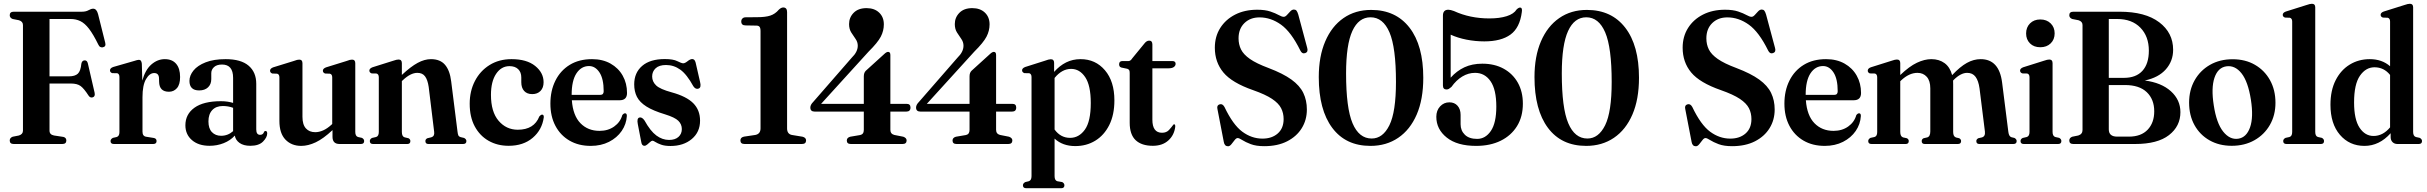

<svg xmlns="http://www.w3.org/2000/svg" viewBox="-20 -762 12843 1016"><path d="M413.5 -700Q434.5 -700 448.5 -708Q462.5 -716 473 -716Q491.5 -716 499 -687L537 -535Q542 -515 523.5 -511.5Q517 -510.5 510.8 -513.5Q504.5 -516.5 500 -526.5Q473.5 -580.5 451 -609.8Q428.5 -639 405.2 -650.2Q382 -661.5 354 -661.5H242V-358H344.5Q377 -358 392 -372.2Q407 -386.5 410.5 -425Q414 -442 427.5 -442.5Q441 -443.5 445 -426L480.5 -272Q485 -251.5 471 -247Q457 -242.5 448 -257Q424.5 -293.5 406.5 -306.8Q388.5 -320 355.5 -320H242V-70.5Q242 -49.5 266 -45L315.5 -37.5Q331 -33.5 331 -18.5Q331 0 309.5 0H53Q31.5 0 31.5 -18.5Q31.5 -32.5 47 -38.5L80 -45Q101.5 -51.5 101.5 -70.5V-629.5Q101.5 -648.5 80 -655L47 -661.5Q31.5 -667.5 31.5 -681.5Q31.5 -700 53 -700Z M730.5 -424.5 733 -335.5Q748.5 -392.5 781 -420.8Q813.5 -449 852 -449Q891 -449 912 -424.5Q933 -400 933 -354.5Q933 -314.5 916.2 -295.5Q899.5 -276.5 874 -276.5Q823 -276.5 822 -329L821.5 -345.5Q821.5 -375.5 796 -375.5Q771.5 -375.5 752.8 -343.5Q734 -311.5 734 -247.5V-65.5Q734 -41.5 753 -38.5L793.5 -32Q808.5 -29.5 808.5 -15.5Q808.5 0 790.5 0H582.5Q565 0 565 -15.5Q565 -26 577.5 -32.5L597.5 -37Q612 -41.5 612 -63V-354Q612 -371 600.5 -374.5L573.5 -375Q562 -379.5 562 -389.5Q562 -401.5 579 -407.5L688.5 -439Q707.5 -445.5 715.5 -445.5Q728.5 -445.5 730.5 -424.5Z M961 -99Q961 -157.5 1009 -192Q1057 -226.5 1149.5 -226.5Q1168.5 -226.5 1184.2 -224Q1200 -221.5 1213.5 -217.5V-350Q1213.5 -420.5 1155 -420.5Q1127 -420.5 1112.5 -407Q1098 -393.5 1098 -375V-343.5Q1098 -316 1080.8 -299.8Q1063.5 -283.5 1034 -283.5Q982.5 -283.5 982.5 -334Q982.5 -362.5 1004 -389Q1025.5 -415.5 1068.2 -432.2Q1111 -449 1174 -449Q1255 -449 1295.5 -414.5Q1336 -380 1336 -318.5V-77Q1336 -48.5 1356.5 -48.5Q1372.5 -48.5 1377.5 -64.5Q1380 -69 1384.5 -69Q1394 -69 1394 -56Q1394 -35.5 1372 -13Q1350 9.5 1304.5 9.5Q1269 9.5 1247.8 -5.5Q1226.5 -20.5 1222.5 -44.5Q1199 -18.5 1163.8 -4.5Q1128.5 9.5 1089 9.5Q1030.5 9.5 995.8 -20.5Q961 -50.5 961 -99ZM1083 -119.5Q1083 -82 1101.5 -62.8Q1120 -43.5 1150 -43.5Q1186 -43.5 1213.5 -68V-191.5Q1188 -201 1159.5 -201Q1123.5 -201 1103.2 -179.5Q1083 -158 1083 -119.5Z M1458.5 -122V-352.5Q1458.5 -369 1446.5 -372L1420.5 -373Q1409 -377.5 1409 -388Q1409 -399 1425 -405.5L1533.5 -439Q1545.5 -443.5 1551.8 -445Q1558 -446.5 1563.5 -446.5Q1580.5 -446.5 1580.5 -427.5V-144Q1580.5 -102.5 1598.8 -82.5Q1617 -62.5 1648 -62.5Q1668.5 -62.5 1690 -72Q1711.5 -81.5 1734 -102L1738 -106V-352.5Q1738 -369 1726 -372L1700 -373Q1688.5 -377.5 1688.5 -388Q1688.5 -399 1705 -405.5L1813 -439Q1824.5 -443.5 1831 -445Q1837.5 -446.5 1843 -446.5Q1860 -446.5 1860 -427.5V-64Q1860 -41.5 1874.5 -37L1895 -32.5Q1907 -26.5 1907 -15.5Q1907 0 1889.5 0H1777Q1739.5 0 1739.5 -38V-73.5Q1691 -28 1650.8 -9Q1610.5 10 1574 10Q1522.5 10 1490.5 -23.2Q1458.5 -56.5 1458.5 -122Z M2106.5 -428V-365.5Q2153.5 -409.5 2190 -429.2Q2226.5 -449 2260.5 -449Q2309.5 -449 2335 -419Q2360.5 -389 2367.5 -331.5L2401 -65.5Q2402.5 -52 2405.5 -45.5Q2408.5 -39 2417 -36.5L2436 -32Q2448 -25.5 2448 -15.5Q2448 0 2430.5 0H2247Q2231 0 2231 -15.5Q2231 -25.5 2241.5 -30.5L2262.5 -35.5Q2280.5 -41 2277.5 -64L2248.5 -302Q2243 -339.5 2229.2 -358Q2215.5 -376.5 2188.5 -376.5Q2152.5 -376.5 2111.5 -337.5L2106.5 -333V-64Q2106.5 -40 2120.5 -35.5L2141.5 -30.5Q2151.5 -25.5 2151.5 -15.5Q2151.5 0 2135.5 0H1954Q1937 0 1937 -15.5Q1937 -26 1948.5 -32L1970 -37Q1984.5 -41 1984.5 -64V-353Q1984.5 -369.5 1972.5 -373L1946.5 -373.5Q1934.5 -378 1934.5 -388.5Q1934.5 -399.5 1951 -406L2059 -440Q2071 -444 2077.2 -445.5Q2083.5 -447 2089 -447Q2106.5 -447 2106.5 -428Z M2856.5 -327Q2856.5 -297.5 2840.2 -280.8Q2824 -264 2796.5 -264Q2768.5 -264 2753.5 -280.8Q2738.5 -297.5 2738.5 -327V-352Q2738.5 -380 2722 -396Q2705.5 -412 2676 -412Q2632.5 -412 2605.2 -371.2Q2578 -330.5 2578 -260Q2578 -170 2618.5 -122.8Q2659 -75.5 2720 -75.5Q2806.5 -75.5 2834 -146Q2842 -155.5 2849 -155.5Q2858.5 -155 2857.5 -141Q2848.5 -75 2799 -32.8Q2749.5 9.5 2671.5 9.5Q2612 9.5 2565.5 -17Q2519 -43.5 2492.2 -93.2Q2465.5 -143 2465.5 -213Q2465.5 -280 2493 -333.2Q2520.5 -386.5 2570.5 -417.8Q2620.5 -449 2687 -449Q2767.5 -449 2812 -413Q2856.5 -377 2856.5 -327Z M3298 -270Q3298 -231.5 3259 -231.5H3006Q3012 -150.5 3051.5 -110Q3091 -69.5 3152.5 -69.5Q3197.5 -69.5 3230 -92.5Q3262.5 -115.5 3273 -153Q3280.5 -162.5 3287.5 -162.5Q3297.5 -162.5 3297 -148Q3294.5 -105 3269.8 -69Q3245 -33 3202.8 -11.5Q3160.5 10 3106 10Q3041.5 10 2993.5 -18Q2945.5 -46 2919 -96.2Q2892.5 -146.5 2892.5 -213.5Q2892.5 -282 2919 -335.2Q2945.5 -388.5 2994.8 -418.8Q3044 -449 3113 -449Q3169 -449 3210.8 -425.5Q3252.5 -402 3275.2 -361.5Q3298 -321 3298 -270ZM3097 -412.5Q3056 -412.5 3030.5 -374Q3005 -335.5 3005 -260H3156.5Q3174.5 -260 3174.5 -279Q3174.5 -345 3152.2 -378.8Q3130 -412.5 3097 -412.5Z M3520.5 -21.5Q3552.5 -21.5 3570.2 -37.5Q3588 -53.5 3588 -79Q3588 -104.5 3569.5 -122.8Q3551 -141 3499 -157Q3436 -176 3400.5 -198.5Q3365 -221 3350.5 -249.5Q3336 -278 3336 -315.5Q3336 -377 3378 -413.2Q3420 -449.5 3498 -449.5Q3542.5 -449.5 3564.5 -438.2Q3586.5 -427 3595.5 -427Q3604.5 -427 3618.5 -438.2Q3632.5 -449.5 3643 -449.5Q3648.5 -449.5 3653.2 -445.8Q3658 -442 3661 -431L3684.5 -328.5Q3692 -299.5 3677.5 -293.5Q3661.5 -287 3649 -305.5Q3614.5 -368.5 3580.2 -393.2Q3546 -418 3504.5 -418Q3468 -418 3449.5 -400.8Q3431 -383.5 3431 -357.5Q3431 -330 3452 -310Q3473 -290 3534 -273.5Q3612.5 -252 3648.5 -215.8Q3684.5 -179.5 3684.5 -123.5Q3684.5 -63 3640.5 -26.2Q3596.5 10.5 3528 10.5Q3498 10.5 3478.5 3.5Q3459 -3.5 3448.2 -10.5Q3437.5 -17.5 3433 -17.5Q3428 -17.5 3420.5 -10.8Q3413 -4 3405 2.8Q3397 9.5 3390 9.5Q3376.5 9.5 3373.5 -9.5L3355 -105.5Q3349 -135.5 3363 -140Q3377 -144 3390.5 -124.5Q3421.5 -68.5 3453.2 -45Q3485 -21.5 3520.5 -21.5Z M3925 -627.5Q3902.5 -627.5 3902.5 -648.5Q3902.5 -658 3908.8 -664.2Q3915 -670.5 3926 -670.5L3986 -671Q4030.5 -671 4056.2 -679.5Q4082 -688 4101 -710.5Q4113.5 -722.5 4124.5 -722.5Q4145 -722.5 4145 -698V-82.5Q4145 -53.5 4169.5 -48L4227 -38.5Q4245.5 -33.5 4245.5 -19Q4245.5 0 4223.5 0H3920Q3898 0 3898 -19Q3898 -35 3917 -39L3977.5 -48Q4004.5 -53.5 4004.5 -83V-597Q4004.5 -614 3999.2 -620.2Q3994 -626.5 3983 -626.5Z M4551 -358Q4551 -377 4561.5 -387.5L4658.5 -475.5Q4671 -487.5 4679.5 -487.5Q4691.5 -487.5 4691.5 -471V-212.5H4777.5Q4798 -212.5 4798 -193Q4798 -171.5 4776 -171.5H4691.5V-75Q4691.5 -53.5 4712 -48L4760 -38.5Q4777.5 -32 4777.5 -19Q4777.5 0 4756 0H4482.5Q4461 0 4461 -18.5Q4461 -33.5 4479 -38.5L4532 -47.5Q4551 -51.5 4551 -74.5V-171.5H4291Q4268 -171.5 4268 -193Q4268 -207.5 4283.5 -223L4487 -456.5Q4519 -487.5 4519 -520Q4519 -539.5 4507.5 -555.8Q4496 -572 4484.5 -590.2Q4473 -608.5 4473 -634.5Q4473 -669.5 4497.2 -694.2Q4521.5 -719 4565.5 -719Q4607.5 -719 4632.2 -695.2Q4657 -671.5 4657 -633Q4657 -599 4640.8 -567.8Q4624.5 -536.5 4576 -488.5L4325 -212.5H4551Z M5110.5 -358Q5110.5 -377 5121 -387.5L5218 -475.5Q5230.5 -487.5 5239 -487.5Q5251 -487.5 5251 -471V-212.5H5337Q5357.5 -212.5 5357.5 -193Q5357.5 -171.5 5335.5 -171.5H5251V-75Q5251 -53.5 5271.5 -48L5319.5 -38.5Q5337 -32 5337 -19Q5337 0 5315.5 0H5042Q5020.5 0 5020.5 -18.5Q5020.5 -33.5 5038.5 -38.5L5091.5 -47.5Q5110.5 -51.5 5110.5 -74.5V-171.5H4850.5Q4827.5 -171.5 4827.5 -193Q4827.5 -207.5 4843 -223L5046.5 -456.5Q5078.5 -487.5 5078.5 -520Q5078.5 -539.5 5067 -555.8Q5055.5 -572 5044 -590.2Q5032.5 -608.5 5032.5 -634.5Q5032.5 -669.5 5056.8 -694.2Q5081 -719 5125 -719Q5167 -719 5191.8 -695.2Q5216.5 -671.5 5216.5 -633Q5216.5 -599 5200.2 -567.8Q5184 -536.5 5135.5 -488.5L4884.5 -212.5H5110.5Z M5558 -429.5V-381.5Q5587 -414.5 5621.8 -431.8Q5656.5 -449 5698 -449Q5777 -449 5827 -390.2Q5877 -331.5 5877 -231Q5877 -154.5 5849.8 -100.2Q5822.5 -46 5775.8 -17.5Q5729 11 5670 11Q5603 11 5560.5 -28.5V170Q5560.5 193 5575 197L5601 201.5Q5612.5 208 5612.5 218.5Q5612.5 234 5595.5 234H5410.5Q5393 234 5393 218.5Q5393 208 5405.5 201.5L5424 197Q5438.5 192.5 5438.5 170V-354.5Q5438.5 -371 5426.5 -374.5L5400.5 -375Q5388.5 -379.5 5388.5 -390Q5388.5 -401 5405 -407.5L5509 -440.5Q5530 -448.5 5540.5 -448.5Q5558 -448.5 5558 -429.5ZM5648 -397.5Q5599.5 -397.5 5560.5 -349.5V-76.5Q5592.5 -32.5 5642.5 -32.5Q5689.5 -32.5 5720.8 -76Q5752 -119.5 5752 -217Q5752 -310 5722.5 -353.8Q5693 -397.5 5648 -397.5Z M5945.5 -398 5914 -404.5Q5906.5 -407 5904.2 -411.5Q5902 -416 5902 -422Q5902 -439 5920 -439H5952.5Q5962.5 -439 5972 -454L6033.5 -529Q6046.5 -547 6061 -547Q6078 -547 6078 -526.5V-439H6183Q6201 -439 6201 -424.5Q6201 -414.5 6191.8 -407.5Q6182.5 -400.5 6163.5 -400.5H6078V-128.5Q6078 -59.5 6129 -59.5Q6152.5 -59.5 6166 -74.2Q6179.5 -89 6190 -103.5Q6200 -107.5 6199 -91Q6193.5 -46.5 6162.2 -18.5Q6131 9.5 6080.5 9.5Q6021 9.5 5989.5 -20.2Q5958 -50 5958 -112.5V-375.5Q5958 -385 5955.8 -390Q5953.5 -395 5945.5 -398Z M6670 11.5Q6627 11.5 6598.8 0.8Q6570.5 -10 6553.8 -20.8Q6537 -31.5 6529.5 -31.5Q6521.5 -31.5 6513.2 -20.5Q6505 -9.5 6496.2 1.2Q6487.5 12 6478.5 12Q6460 12 6456 -10.5L6422 -186.5Q6418 -205.5 6434.5 -210Q6449 -214.5 6459.5 -196Q6504.5 -101.5 6554 -65Q6603.5 -28.5 6660.5 -28.5Q6710.5 -28.5 6741.5 -55.8Q6772.5 -83 6772.5 -132Q6772.5 -163.5 6759.2 -189.5Q6746 -215.5 6711.2 -238.8Q6676.5 -262 6611 -285Q6499 -324 6453.8 -378.5Q6408.5 -433 6408.5 -509.5Q6408.5 -568.5 6437 -613.8Q6465.5 -659 6516 -684.8Q6566.5 -710.5 6633 -710.5Q6674.5 -710.5 6702 -701.2Q6729.5 -692 6746.2 -682.5Q6763 -673 6773 -673Q6781.5 -673 6790.2 -682.8Q6799 -692.5 6808 -702Q6817 -711.5 6827 -711.5Q6835.5 -711.5 6840.5 -705.8Q6845.5 -700 6850 -685L6897.5 -508Q6903.5 -487 6887 -481Q6870 -475.5 6861 -494.5Q6812.5 -593 6758.8 -631.5Q6705 -670 6645 -670Q6596 -670 6565 -639.8Q6534 -609.5 6534 -559Q6534 -527 6547 -500.5Q6560 -474 6594.2 -450Q6628.5 -426 6693 -402Q6769.5 -373 6813.8 -341Q6858 -309 6876.8 -270Q6895.5 -231 6895.5 -182.5Q6895.5 -127.5 6868.5 -83.8Q6841.5 -40 6791 -14.2Q6740.5 11.5 6670 11.5Z M7236 -709.5Q7366 -709.5 7438.8 -615.5Q7511.5 -521.5 7511.5 -350.5Q7511.5 -236.5 7476.8 -156Q7442 -75.5 7379 -32.8Q7316 10 7232 10Q7101 10 7029.8 -85.5Q6958.5 -181 6958.5 -354Q6958.5 -463.5 6992.8 -543.2Q7027 -623 7089.2 -666.2Q7151.5 -709.5 7236 -709.5ZM7367 -328.5Q7367 -510.5 7332.8 -590.5Q7298.5 -670.5 7232.5 -670.5Q7169.5 -670.5 7136.2 -598Q7103 -525.5 7103 -373.5Q7103 -190.5 7137.2 -109.8Q7171.5 -29 7238.5 -29Q7297.5 -29 7332.2 -99.2Q7367 -169.5 7367 -328.5Z M7580.5 -144Q7580.5 -177.5 7600.5 -199Q7620.5 -220.5 7649.5 -220.5Q7677 -220.5 7693 -202.2Q7709 -184 7709 -154V-104.5Q7709 -71 7731.5 -49Q7754 -27 7796.5 -27Q7840.5 -27 7869.2 -69.2Q7898 -111.5 7898 -198Q7898 -288 7867.5 -332.2Q7837 -376.5 7785.5 -376.5Q7750 -376.5 7718 -357.2Q7686 -338 7660.5 -302Q7652.5 -295 7647 -291.8Q7641.5 -288.5 7634.5 -288.5Q7615.5 -288.5 7615.5 -310V-679Q7615.5 -710.5 7644 -710.5Q7655.5 -710.5 7674 -703.5Q7758.5 -664.5 7861.5 -664.5Q7915.5 -664.5 7953.2 -676.5Q7991 -688.5 8005.5 -712Q8017 -723 8025 -722Q8036.5 -721 8033 -698.5Q8022.5 -615 7973 -579Q7923.5 -543 7834.5 -543Q7787 -543 7740.2 -552.2Q7693.5 -561.5 7656.5 -578.5V-351Q7688 -386.5 7729 -405.8Q7770 -425 7824 -425Q7888.5 -425 7936.8 -398.5Q7985 -372 8011.8 -324.5Q8038.5 -277 8038.5 -213.5Q8038.5 -144.5 8007.5 -94.5Q7976.5 -44.5 7921 -17.2Q7865.5 10 7791 10Q7691 10 7635.8 -34Q7580.5 -78 7580.5 -144Z M8377.5 -709.5Q8507.5 -709.5 8580.2 -615.5Q8653 -521.5 8653 -350.5Q8653 -236.5 8618.2 -156Q8583.5 -75.5 8520.5 -32.8Q8457.5 10 8373.5 10Q8242.5 10 8171.2 -85.5Q8100 -181 8100 -354Q8100 -463.5 8134.2 -543.2Q8168.5 -623 8230.8 -666.2Q8293 -709.5 8377.5 -709.5ZM8508.5 -328.5Q8508.5 -510.5 8474.2 -590.5Q8440 -670.5 8374 -670.5Q8311 -670.5 8277.8 -598Q8244.5 -525.5 8244.5 -373.5Q8244.5 -190.5 8278.8 -109.8Q8313 -29 8380 -29Q8439 -29 8473.8 -99.2Q8508.5 -169.5 8508.5 -328.5Z M9145.5 11.5Q9102.5 11.5 9074.2 0.8Q9046 -10 9029.2 -20.8Q9012.5 -31.5 9005 -31.5Q8997 -31.5 8988.8 -20.5Q8980.5 -9.5 8971.8 1.2Q8963 12 8954 12Q8935.5 12 8931.5 -10.5L8897.5 -186.5Q8893.5 -205.5 8910 -210Q8924.5 -214.5 8935 -196Q8980 -101.5 9029.5 -65Q9079 -28.5 9136 -28.5Q9186 -28.5 9217 -55.8Q9248 -83 9248 -132Q9248 -163.5 9234.8 -189.5Q9221.5 -215.5 9186.8 -238.8Q9152 -262 9086.5 -285Q8974.5 -324 8929.2 -378.5Q8884 -433 8884 -509.5Q8884 -568.5 8912.5 -613.8Q8941 -659 8991.5 -684.8Q9042 -710.5 9108.5 -710.5Q9150 -710.5 9177.5 -701.2Q9205 -692 9221.8 -682.5Q9238.5 -673 9248.5 -673Q9257 -673 9265.8 -682.8Q9274.5 -692.5 9283.5 -702Q9292.5 -711.5 9302.5 -711.5Q9311 -711.5 9316 -705.8Q9321 -700 9325.5 -685L9373 -508Q9379 -487 9362.5 -481Q9345.5 -475.5 9336.5 -494.5Q9288 -593 9234.2 -631.5Q9180.5 -670 9120.5 -670Q9071.5 -670 9040.5 -639.8Q9009.5 -609.5 9009.5 -559Q9009.5 -527 9022.5 -500.5Q9035.5 -474 9069.8 -450Q9104 -426 9168.5 -402Q9245 -373 9289.2 -341Q9333.5 -309 9352.2 -270Q9371 -231 9371 -182.5Q9371 -127.5 9344 -83.8Q9317 -40 9266.5 -14.2Q9216 11.5 9145.5 11.5Z M9828 -270Q9828 -231.5 9789 -231.5H9536Q9542 -150.5 9581.5 -110Q9621 -69.5 9682.5 -69.5Q9727.5 -69.5 9760 -92.5Q9792.5 -115.5 9803 -153Q9810.5 -162.5 9817.5 -162.5Q9827.5 -162.5 9827 -148Q9824.5 -105 9799.8 -69Q9775 -33 9732.8 -11.5Q9690.5 10 9636 10Q9571.5 10 9523.5 -18Q9475.5 -46 9449 -96.2Q9422.5 -146.5 9422.5 -213.5Q9422.5 -282 9449 -335.2Q9475.5 -388.5 9524.8 -418.8Q9574 -449 9643 -449Q9699 -449 9740.8 -425.5Q9782.5 -402 9805.2 -361.5Q9828 -321 9828 -270ZM9627 -412.5Q9586 -412.5 9560.5 -374Q9535 -335.5 9535 -260H9686.5Q9704.5 -260 9704.5 -279Q9704.5 -345 9682.2 -378.8Q9660 -412.5 9627 -412.5Z M10035.5 -428V-365Q10083.5 -411 10123.8 -430Q10164 -449 10200 -449Q10241.5 -449 10270.2 -427.8Q10299 -406.5 10310 -364.5Q10352.5 -409.5 10388.2 -429.2Q10424 -449 10461 -449Q10559 -449 10574.5 -325L10607.5 -64Q10610.5 -40 10623.5 -36L10640 -32Q10651.5 -25.5 10651.5 -15.5Q10651.5 0 10634 0H10454Q10438 0 10438 -15.5Q10438 -25 10448.5 -30.5L10468 -35Q10486.5 -40.5 10483.5 -66L10455 -294.5Q10449.5 -334.5 10434 -355.5Q10418.5 -376.5 10389.5 -376.5Q10356 -376.5 10318.5 -339.5L10315 -335.5Q10315.5 -326.5 10315.5 -316.5V-63.5Q10315.5 -39.5 10330.5 -34.5L10347.5 -30.5Q10357.5 -25 10357.5 -15.5Q10357.5 0 10340.5 0H10165Q10149 0 10149 -15.5Q10149 -25.5 10159 -30.5L10178.5 -35Q10194.5 -40 10194.5 -66.5V-294.5Q10194.5 -334.5 10175.8 -355.5Q10157 -376.5 10126.5 -376.5Q10082.5 -376.5 10040 -336.5L10035.5 -332V-64Q10035.5 -40 10050 -35L10070.5 -30.5Q10080.5 -25.5 10080.5 -15.5Q10080.5 0 10064 0H9883.5Q9866 0 9866 -15.5Q9866 -26 9878 -32.5L9899 -37Q9913.5 -41 9913.5 -63V-352.5Q9913.5 -369.5 9901.5 -373L9874.5 -373.5Q9863.5 -378 9863.5 -388Q9863.5 -400 9880 -406L9988 -440Q9999.5 -444 10006 -445.5Q10012.5 -447 10018 -447Q10035.5 -447 10035.5 -428Z M10776.5 -512Q10742.5 -512 10722 -532.5Q10701.5 -553 10701.5 -585Q10701.5 -617.5 10722.2 -638.2Q10743 -659 10776.5 -659Q10810.5 -659 10831.5 -638.2Q10852.5 -617.5 10852.5 -585.5Q10852.5 -553 10831.5 -532.5Q10810.5 -512 10776.5 -512ZM10841.5 -428V-64Q10841.5 -41.5 10856 -37L10876.5 -32.5Q10888 -26.5 10888 -15.5Q10888 0 10871 0H10689Q10672 0 10672 -15.5Q10672 -26.5 10683.5 -32L10705 -37Q10719.5 -41.5 10719.5 -64V-353Q10719.5 -369.5 10707.5 -373L10681.5 -373.5Q10669.5 -378 10669.5 -388.5Q10669.5 -399.5 10686 -406L10794 -440Q10806 -444 10812.2 -445.5Q10818.5 -447 10824 -447Q10841.5 -447 10841.5 -428Z M11518 -168.5Q11518 -94 11457.5 -47Q11397 0 11278 0H10951.5Q10930 0 10930 -18.5Q10930 -32.5 10945.5 -38.5L10977.5 -45Q11000 -52 11000 -74V-629.5Q11000 -648.5 10978.5 -655L10945.5 -661.5Q10930 -667.5 10930 -681.5Q10930 -700 10951.5 -700H11196.5Q11332 -700 11405.8 -644.2Q11479.5 -588.5 11479.5 -498.5Q11479.5 -439 11441 -395.2Q11402.5 -351.5 11329.5 -336Q11417.5 -324.5 11467.8 -279Q11518 -233.5 11518 -168.5ZM11183.5 -661.5H11139V-350H11219Q11283 -350 11317 -387.2Q11351 -424.5 11351 -494Q11351 -569.5 11306.2 -615.5Q11261.5 -661.5 11183.5 -661.5ZM11224.5 -312H11139V-77.5Q11139 -39 11183.5 -39H11245.5Q11310 -39 11344.8 -75.8Q11379.5 -112.5 11379.5 -173Q11379.5 -236.5 11340 -274.2Q11300.5 -312 11224.5 -312Z M11794.5 -448.5Q11861.5 -448.5 11912.2 -419.2Q11963 -390 11992 -338Q12021 -286 12021 -218Q12021 -152.5 11991.5 -101Q11962 -49.5 11909.8 -20Q11857.5 9.5 11789.5 9.5Q11723 9.5 11672 -19.5Q11621 -48.5 11592.5 -100Q11564 -151.5 11564 -219Q11564 -285 11593.2 -337Q11622.5 -389 11674.5 -418.8Q11726.5 -448.5 11794.5 -448.5ZM11824 -28Q11867.5 -34.5 11886.5 -88Q11905.5 -141.5 11891 -234.5Q11876 -330 11841.5 -373.8Q11807 -417.5 11761 -411Q11716.5 -404.5 11698.2 -350.5Q11680 -296.5 11694.5 -204.5Q11709 -110 11744.2 -65.8Q11779.5 -21.5 11824 -28Z M12231.5 -723.5V-64Q12231.5 -41 12246 -37L12266.5 -32.5Q12278 -26.5 12278 -15.5Q12278 0 12261 0H12079.5Q12062 0 12062 -15.5Q12062 -26.5 12074.5 -32.5L12095 -37Q12109.5 -41 12109.5 -64V-648Q12109.5 -664.5 12097.5 -668L12071.5 -669Q12059.5 -673 12059.5 -683.5Q12059.5 -695 12076 -701L12184 -735Q12196 -739 12202.2 -740.5Q12208.5 -742 12214 -742Q12231.5 -742 12231.5 -723.5Z M12312 -207.5Q12312 -283.5 12339.5 -337.5Q12367 -391.5 12414 -420.2Q12461 -449 12520 -449Q12584.5 -449 12627.5 -411.5V-648Q12627.5 -664.5 12615.5 -668L12589.5 -669Q12577.5 -673 12577.5 -683.5Q12577.5 -695 12594 -701L12702 -735Q12714 -739 12720.2 -740.5Q12726.5 -742 12732.5 -742Q12749.5 -742 12749.5 -723.5V-64Q12749.5 -41.5 12764 -37L12784.5 -32.5Q12796.5 -26 12796.5 -15.5Q12796.5 0 12779 0H12666.5Q12650.5 0 12640.5 -10Q12630.5 -20 12630.5 -36.5V-57Q12570.5 10 12492 10Q12412.5 10 12362.2 -48.5Q12312 -107 12312 -207.5ZM12437 -220Q12437 -130 12466 -86.2Q12495 -42.5 12540 -42.5Q12589.5 -42.5 12627.5 -88V-365.5Q12595 -406 12545 -406Q12499 -406 12468 -361.2Q12437 -316.5 12437 -220Z"/></svg>

Font: Fraunces 144pt S050 SemiBold
Style: Regular
Weight: 600
Version: Version 1.000; ttfautohint (v1.8.3)